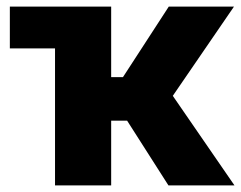

<svg xmlns="http://www.w3.org/2000/svg" viewBox="-20 -561 729 581"><path d="M9.8 -414.6V-541H204.6V-414.6ZM146.5 0V-541H316.4V-327.6H352.1L490.7 -541H688L502.9 -271L689.5 0H489.7L364.7 -195.8H316.4V0Z"/></svg>

Font: Inter 17pt ExtraBold
Style: Regular
Weight: 800
Version: Version 4.001;git-66647c0bb